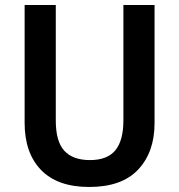

<svg xmlns="http://www.w3.org/2000/svg" viewBox="-20 -734 713 764"><path d="M595 -244Q595 -129 530 -59.5Q465 10 335 10Q209 10 143.5 -57.5Q78 -125 78 -245V-714H202V-254Q202 -171 236 -134Q270 -97 338 -97Q407 -97 439 -136Q471 -175 471 -255V-714H595Z"/></svg>

Font: Noto Sans Arabic UI SmCn SmBd
Style: Regular
Weight: 600
Width: 4
Designer: Monotype Design Team, Nadine Chahine and Nizar Qandah
Foundry: Monotype Imaging Inc.
Version: Version 2.010; ttfautohint (v1.8.4.7-5d5b)